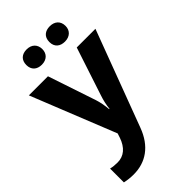

<svg xmlns="http://www.w3.org/2000/svg" viewBox="-296 -836 1160 1160"><g transform="rotate(-45 284.5 -256.0)"><path d="M118.7 -686C118.7 -645 145 -621.1 186.5 -621.1C229 -621.1 255.4 -647 255.4 -686C255.4 -725.6 229.5 -752 186.5 -752C145 -752 118.7 -728.5 118.7 -686ZM315.4 -686C315.4 -641.6 345.2 -621.1 384.3 -621.1C425.8 -621.1 453.6 -646.5 453.6 -686C453.6 -727.1 426.8 -752 384.3 -752C345.2 -752 315.4 -731.4 315.4 -686ZM216.8 -3.9 208 22.9C186 87.9 145.5 120.1 92.8 120.1C71.8 120.1 52.2 118.2 34.2 113.8V231.9C59.1 237.3 84 240.2 109.9 240.2C214.8 240.2 295.4 183.6 337.9 69.8L568.8 -545.9H409.2L308.1 -238.8C297.9 -209 290.5 -177.7 287.1 -144H284.2C280.8 -180.7 274.9 -211.9 266.1 -238.8L163.1 -545.9H0Z"/></g></svg>

Font: Noto Reveo Sans
Style: Bold
Weight: 700
Designer: Monotype Design team
Foundry: Monotype Imaging Inc.
Version: Version 1.04